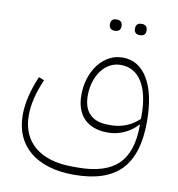

<svg xmlns="http://www.w3.org/2000/svg" viewBox="-87 -640 889 959"><g transform="rotate(10 357.0 -160.5)"><path d="M351 240Q279 240 223 223Q167 206 128 174Q89 142 68.5 95.5Q48 49 48 -10Q48 -57 60.5 -108Q73 -159 95 -210L123 -199Q101 -150 89.5 -103Q78 -56 78 -15Q78 88 146 144.5Q214 201 338 201H364Q503 201 568 138Q633 75 633 -59V-63H630Q602 -32 563 -14.5Q524 3 482 3Q403 3 361 -39.5Q319 -82 319 -160Q319 -205 332 -245Q345 -285 367.5 -314.5Q390 -344 421.5 -361.5Q453 -379 491 -379Q573 -379 619 -301Q665 -223 665 -84Q665 83 588.5 161.5Q512 240 351 240ZM492 -36Q531 -36 567.5 -50.5Q604 -65 633 -93V-111Q633 -220 595 -280.5Q557 -341 488 -341Q458 -341 433 -327.5Q408 -314 390 -290Q372 -266 361.5 -233Q351 -200 351 -162Q351 -100 383 -68Q415 -36 477 -36ZM552 -504Q540 -504 532.5 -511Q525 -518 525 -532Q525 -547 532.5 -554Q540 -561 552 -561H557Q569 -561 576.5 -554Q584 -547 584 -532Q584 -518 576.5 -511Q569 -504 557 -504ZM425 -504Q413 -504 405.5 -511Q398 -518 398 -532Q398 -547 405.5 -554Q413 -561 425 -561H430Q442 -561 449.5 -554Q457 -547 457 -532Q457 -518 449.5 -511Q442 -504 430 -504Z"/></g></svg>

Font: IBM Plex Sans Arabic ExtLt
Style: Regular
Weight: 200
Designer: Mike Abbink, Paul van der Laan, Pieter van Rosmalen, Wael Morcos, Khajak Apelian
Foundry: Bold Monday
Version: Version 1.2